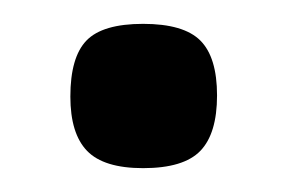

<svg xmlns="http://www.w3.org/2000/svg" viewBox="-20 -383 240 161"><path d="M39 -302Q39 -335 52.5 -349Q66 -363 100 -363Q134 -363 148 -349Q162 -335 162 -303Q162 -271 148 -256.5Q134 -242 100 -242Q67 -242 53 -256.5Q39 -271 39 -302Z"/></svg>

Font: Georama ExtraCondensed Thin Medium
Style: Regular
Weight: 500
Version: Version 1.001